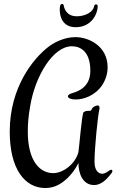

<svg xmlns="http://www.w3.org/2000/svg" viewBox="-20 -886 610 967"><path d="M456 -72C456 -141 473 -307 481 -338V-344C481 -352 477 -355 472 -355C462 -355 446 -346 443 -338C442 -335 441 -334 440 -333C439 -330 436 -328 435 -328H428C417 -328 411 -327 407 -324L401 -321C392 -312 379 -143 375 -120C359 -59 297 -14 248 -14C184 -14 120 -70 120 -224C120 -260 123 -302 132 -351C156 -500 246 -653 342 -653C386 -653 435 -626 435 -529C435 -436 355 -421 335 -414C327 -411 322 -405 322 -401C322 -393 335 -385 362 -385C400 -385 457 -403 494 -456C514 -487 522 -518 522 -547C522 -654 427 -699 360 -699C305 -699 252 -673 220 -647C150 -592 29 -449 29 -223C29 -35 105 61 208 61C255 61 290 40 322 9C339 -8 359 -32 375 -65C375 -17 394 46 454 46C488 46 516 20 540 -12C543 -15 546 -20 546 -24C546 -29 544 -31 540 -31C530 -31 515 -11 495 -11C475 -11 456 -28 456 -72ZM472 -854C472 -861 469 -864 464 -864C459 -864 455 -861 454 -854C449 -827 412 -804 367 -804C315 -804 304 -843 301 -857C301 -864 297 -866 293 -866C282 -866 281 -852 281 -836C281 -800 297 -749 361 -749C443 -749 472 -819 472 -854Z"/></svg>

Font: Engagement
Style: Regular
Weight: 400
Designer: Astigmatic (AOETI)
Foundry: Astigmatic (AOETI)
Version: Version 1.000